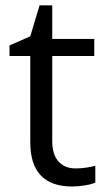

<svg xmlns="http://www.w3.org/2000/svg" viewBox="-20 -679 393 709"><path d="M258.8 -57.1Q280.3 -57.1 300.3 -60.3Q320.3 -63.5 332 -66.9V-4.9Q318.8 1.5 293.2 5.6Q267.6 9.8 247.1 9.8Q91.8 9.8 91.8 -153.8V-472.2H15.1V-511.2L91.8 -544.9L126 -659.2H172.9V-535.2H328.1V-472.2H172.9V-157.2Q172.9 -108.9 195.8 -83Q218.8 -57.1 258.8 -57.1Z"/></svg>

Font: f0_46866 
Style: Regular
Weight: 400
Foundry: Ascender Corporation
Version: Version 1.10